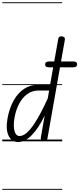

<svg xmlns="http://www.w3.org/2000/svg" viewBox="-25 -1250 702 1698"><path d="M135.5 6Q77.5 6 50.8 -49.8Q24 -105.5 42 -205.5Q58.5 -295 95.8 -361.2Q133 -427.5 187.8 -464Q242.5 -500.5 312 -500.5H418L490.5 -908Q492.5 -920.5 501.2 -925Q510 -929.5 521 -928.5Q535 -928 543 -920Q551 -912 548.5 -897.5L394.5 -25Q392.5 -11 385.2 -5.5Q378 0 367.5 0Q358.5 0 350.5 -4Q342.5 -8 338.2 -15.5Q334 -23 336 -33.5L370.5 -228.5Q318 -119 257.5 -56.5Q197 6 135.5 6ZM103 -207.5Q91 -134 103.5 -90.5Q116 -47 147.5 -47Q179.5 -47 212.5 -76.5Q245.5 -106 277.8 -154.8Q310 -203.5 340.5 -262.5Q371 -321.5 397.5 -380.5L409.5 -449.5H317Q261 -449.5 217.5 -419Q174 -388.5 145 -334Q116 -279.5 103 -207.5ZM135.5 6Q77.5 6 50.8 -49.8Q24 -105.5 42 -205.5Q58.5 -295 95.8 -361.2Q133 -427.5 187.8 -464Q242.5 -500.5 312 -500.5H418L490.5 -908Q492.5 -920.5 501.2 -925Q510 -929.5 521 -928.5Q535 -928 543 -920Q551 -912 548.5 -897.5L394.5 -25Q392.5 -11 385.2 -5.5Q378 0 367.5 0Q358.5 0 350.5 -4Q342.5 -8 338.2 -15.5Q334 -23 336 -33.5L370.5 -228.5Q318 -119 257.5 -56.5Q197 6 135.5 6ZM103 -207.5Q91 -134 103.5 -90.5Q116 -47 147.5 -47Q179.5 -47 212.5 -76.5Q245.5 -106 277.8 -154.8Q310 -203.5 340.5 -262.5Q371 -321.5 397.5 -380.5L409.5 -449.5H317Q261 -449.5 217.5 -419Q174 -388.5 145 -334Q116 -279.5 103 -207.5ZM409 -654.5Q390.5 -654.5 382.2 -661Q374 -667.5 374 -681.5Q374 -694 383.8 -700.2Q393.5 -706.5 411.5 -706.5H623Q640.5 -706.5 648.8 -700.5Q657 -694.5 657 -681.5Q657 -668 648 -661.2Q639 -654.5 620.5 -654.5ZM-5 420.5H525V428.5H-5ZM-5 -16H525V0H-5ZM-5 -505.5H525V-497.5H-5ZM-5 -1230H525V-1222H-5Z"/></svg>

Font: Edu VIC WA NT Pre Guide
Style: Regular
Weight: 400
Designer: Tina and Corey Anderson, Eben Sorkin, Mirko Velimirovic
Foundry: Google for Education
Version: Version 1.000